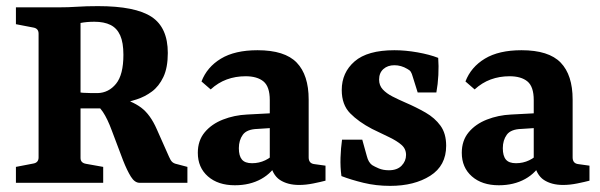

<svg xmlns="http://www.w3.org/2000/svg" viewBox="-20 -597 1959 627"><path d="M32 0V-52L89 -63Q106 -66 106 -83V-487Q106 -504 89 -507L32 -518V-573H171Q203 -573 232 -575Q261 -577 300 -577Q422 -577 475 -542Q528 -507 528 -424Q528 -376 513.5 -345.5Q499 -315 476 -298Q453 -281 426.5 -272.5Q400 -264 376 -258L341 -243Q315 -243 285.5 -243Q256 -243 226 -243V-298Q237 -295 251 -294Q265 -293 278.5 -293Q292 -293 299 -293Q335 -294 359 -323.5Q383 -353 383 -418Q383 -458 372.5 -481.5Q362 -505 341 -515.5Q320 -526 288 -526Q276 -526 264.5 -525Q253 -524 243 -522V-81Q243 -65 261 -62L317 -52V0ZM436 0Q420 0 407.5 -20Q395 -40 382 -73L345 -171Q331 -209 316 -231.5Q301 -254 282 -261L361 -280Q411 -268 441 -245.5Q471 -223 492 -175L532 -85Q537 -73 542.5 -68Q548 -63 558 -61L592 -52V0Z M747 8Q692 8 659 -21Q626 -50 626 -98Q626 -138 648.5 -165Q671 -192 708 -206.5Q745 -221 787 -223L882 -228V-180L821 -176Q786 -175 773 -157Q760 -139 760 -113Q760 -88 770 -76Q780 -64 803 -64Q826 -64 846 -73.5Q866 -83 879 -99L889 -71Q870 -33 833 -12.5Q796 8 747 8ZM638 -331Q656 -378 701.5 -405.5Q747 -433 821 -433Q910 -433 949 -392.5Q988 -352 988 -272V-83Q988 -63 1007 -61L1043 -56V-7Q1028 -3 1003.5 2Q979 7 957 7Q919 7 894 -9.5Q869 -26 861 -69V-270Q861 -314 840.5 -331Q820 -348 782 -348Q749 -348 720.5 -337.5Q692 -327 668 -305Z M1095 -22Q1091 -51 1092 -82Q1093 -113 1097 -141H1163L1178 -87Q1183 -67 1195 -58Q1203 -53 1217 -47Q1231 -41 1250 -41Q1277 -41 1291.5 -56Q1306 -71 1306 -91Q1306 -111 1291 -124Q1276 -137 1251 -149Q1226 -161 1195 -176Q1151 -199 1123.5 -227Q1096 -255 1096 -303Q1096 -360 1138 -396.5Q1180 -433 1268 -433Q1304 -433 1343.5 -426Q1383 -419 1411 -408Q1413 -382 1411.5 -352Q1410 -322 1405 -295H1344L1328 -346Q1325 -357 1321.5 -362.5Q1318 -368 1310 -372Q1300 -378 1289.5 -381Q1279 -384 1268 -384Q1246 -384 1232 -371.5Q1218 -359 1218 -337Q1218 -318 1230 -305Q1242 -292 1261.5 -282Q1281 -272 1304 -262Q1339 -247 1369.5 -229.5Q1400 -212 1418.5 -186.5Q1437 -161 1437 -121Q1437 -56 1385 -23Q1333 10 1254 10Q1208 10 1167 0Q1126 -10 1095 -22Z M1609 8Q1554 8 1521 -21Q1488 -50 1488 -98Q1488 -138 1510.5 -165Q1533 -192 1570 -206.5Q1607 -221 1649 -223L1744 -228V-180L1683 -176Q1648 -175 1635 -157Q1622 -139 1622 -113Q1622 -88 1632 -76Q1642 -64 1665 -64Q1688 -64 1708 -73.5Q1728 -83 1741 -99L1751 -71Q1732 -33 1695 -12.5Q1658 8 1609 8ZM1500 -331Q1518 -378 1563.5 -405.5Q1609 -433 1683 -433Q1772 -433 1811 -392.5Q1850 -352 1850 -272V-83Q1850 -63 1869 -61L1905 -56V-7Q1890 -3 1865.5 2Q1841 7 1819 7Q1781 7 1756 -9.5Q1731 -26 1723 -69V-270Q1723 -314 1702.5 -331Q1682 -348 1644 -348Q1611 -348 1582.5 -337.5Q1554 -327 1530 -305Z"/></svg>

Font: Rasa
Style: Regular
Weight: 400
Designer: Anna Giedrys (Yrsa+Rasa design), David Brezina (Yrsa art-direction, Rasa art-direction, design)
Foundry: Rosetta Type Foundry
Version: Version 2.004